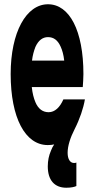

<svg xmlns="http://www.w3.org/2000/svg" viewBox="-20 -660 440 900"><path d="M291 220C314 220 330 216 338 212V102C337 103 332 104 327 104C308 104 297 85 297 56C297 25 309 -14 330 -55C354 -102 371 -153 378 -194H277C261 -157 237 -134 208 -134C180 -134 159 -150 146 -181C138 -200 132 -223 129 -252H368C369 -268 371 -292 371 -313C371 -516 306 -640 205 -640C103 -640 30 -509 30 -313C30 -108 98 20 204 20C215 20 225 19 234 17C228 26 223 35 219 46C209 69 204 93 204 120C204 184 235 220 291 220ZM130 -376C133 -401 139 -422 146 -440C160 -471 180 -486 205 -486C232 -486 251 -471 264 -442C272 -425 278 -403 281 -376Z"/></svg>

Font: Yard Headline
Style: Regular
Weight: 400
Monospace: yes
Designer: Roman Shamin
Foundry: Evil Martians
Version: Version 1.000